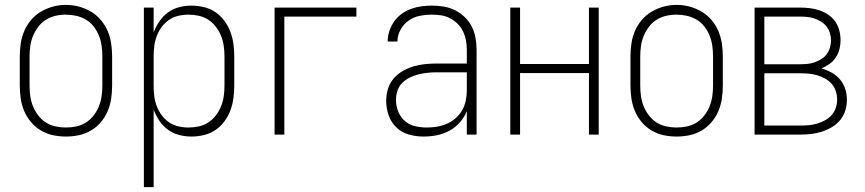

<svg xmlns="http://www.w3.org/2000/svg" viewBox="-20 -551 3540 786"><path d="M250 8Q223 8 197 2.5Q171 -3 148 -16.5Q125 -30 107.5 -50.5Q90 -71 79.5 -95.5Q69 -120 65 -146.5Q61 -173 61 -200V-320Q61 -347 65 -373.5Q69 -400 79.5 -424.5Q90 -449 107.5 -469.5Q125 -490 148 -503.5Q171 -517 197 -524Q223 -531 250 -531Q277 -531 303 -524Q329 -517 352 -503.5Q375 -490 392.5 -469.5Q410 -449 420.5 -424.5Q431 -400 435 -373.5Q439 -347 439 -320V-200Q439 -173 435 -146.5Q431 -120 420.5 -95.5Q410 -71 392.5 -50.5Q375 -30 352 -16.5Q329 -3 303 2.5Q277 8 250 8ZM250 -29Q272 -29 293 -33.5Q314 -38 332 -49.5Q350 -61 363.5 -78.5Q377 -96 385 -116Q393 -136 396 -157Q399 -178 399 -200V-320Q399 -342 396 -363.5Q393 -385 385 -405Q377 -425 363.5 -442.5Q350 -460 331 -471Q312 -482 291 -486.5Q270 -491 248 -491Q227 -491 206 -486Q185 -481 167 -469.5Q149 -458 136 -440.5Q123 -423 115 -403.5Q107 -384 104 -362.5Q101 -341 101 -320V-200Q101 -178 104 -157Q107 -136 115 -116Q123 -96 136.5 -78.5Q150 -61 168 -49.5Q186 -38 207.5 -33.5Q229 -29 250 -29Z M569 215V-520H609V-418Q618 -442 632.5 -463.5Q647 -485 667.5 -500Q688 -515 713 -521.5Q738 -528 764 -528Q789 -528 814.5 -522Q840 -516 861.5 -501.5Q883 -487 898.5 -466Q914 -445 923 -421Q932 -397 935.5 -371.5Q939 -346 939 -320V-200Q939 -174 935.5 -148.5Q932 -123 923 -99Q914 -75 898.5 -54Q883 -33 861.5 -18.5Q840 -4 814.5 2Q789 8 764 8Q738 8 713 1.5Q688 -5 667.5 -20Q647 -35 632.5 -56.5Q618 -78 609 -102V215ZM751 -29Q772 -29 793.5 -33.5Q815 -38 833 -50Q851 -62 864 -79Q877 -96 885 -116Q893 -136 896 -157.5Q899 -179 899 -200V-320Q899 -341 896 -362.5Q893 -384 885 -404Q877 -424 864 -441Q851 -458 833 -470Q815 -482 793.5 -486.5Q772 -491 751 -491Q730 -491 709 -486Q688 -481 671 -469Q654 -457 641.5 -440Q629 -423 621.5 -403Q614 -383 611.5 -362Q609 -341 609 -320V-200Q609 -179 611.5 -158Q614 -137 621.5 -117Q629 -97 641.5 -80Q654 -63 671 -51Q688 -39 709 -34Q730 -29 751 -29Z M1104 0V-520H1439V-483H1144V0Z M1714 8Q1684 8 1654.5 0Q1625 -8 1603 -29Q1581 -50 1571 -79Q1561 -108 1561 -138Q1561 -163 1568 -186.5Q1575 -210 1590.5 -228.5Q1606 -247 1627.5 -259.5Q1649 -272 1672 -279Q1695 -286 1719.5 -288.5Q1744 -291 1768 -291H1891V-348Q1891 -367 1887.5 -386Q1884 -405 1875.5 -422.5Q1867 -440 1853.5 -453.5Q1840 -467 1823 -476Q1806 -485 1787 -488Q1768 -491 1748 -491Q1723 -491 1698 -486Q1673 -481 1652.5 -466.5Q1632 -452 1619.5 -429Q1607 -406 1607 -381H1567Q1567 -403 1574 -424Q1581 -445 1593.5 -463Q1606 -481 1624 -494Q1642 -507 1662.5 -514.5Q1683 -522 1704.5 -525Q1726 -528 1748 -528Q1773 -528 1797 -524Q1821 -520 1843 -509Q1865 -498 1882.5 -481Q1900 -464 1911 -442.5Q1922 -421 1926.5 -396.5Q1931 -372 1931 -348V0H1891V-96Q1881 -71 1862.5 -50Q1844 -29 1820 -16Q1796 -3 1769 2.5Q1742 8 1714 8ZM1727 -29Q1748 -29 1769 -32.5Q1790 -36 1809.5 -44.5Q1829 -53 1845 -67Q1861 -81 1871.5 -99Q1882 -117 1886.5 -138Q1891 -159 1891 -180V-255H1768Q1749 -255 1730 -253Q1711 -251 1693 -246.5Q1675 -242 1657.5 -233.5Q1640 -225 1626.5 -211.5Q1613 -198 1607 -179.5Q1601 -161 1601 -142Q1601 -118 1610 -95Q1619 -72 1637 -56Q1655 -40 1679 -34.5Q1703 -29 1727 -29Z M2069 0V-520H2109V-289H2391V-520H2431V0H2391V-252H2109V0Z M2750 8Q2723 8 2697 2.5Q2671 -3 2648 -16.5Q2625 -30 2607.5 -50.5Q2590 -71 2579.5 -95.5Q2569 -120 2565 -146.5Q2561 -173 2561 -200V-320Q2561 -347 2565 -373.5Q2569 -400 2579.5 -424.5Q2590 -449 2607.5 -469.5Q2625 -490 2648 -503.5Q2671 -517 2697 -524Q2723 -531 2750 -531Q2777 -531 2803 -524Q2829 -517 2852 -503.5Q2875 -490 2892.5 -469.5Q2910 -449 2920.5 -424.5Q2931 -400 2935 -373.5Q2939 -347 2939 -320V-200Q2939 -173 2935 -146.5Q2931 -120 2920.5 -95.5Q2910 -71 2892.5 -50.5Q2875 -30 2852 -16.5Q2829 -3 2803 2.5Q2777 8 2750 8ZM2750 -29Q2772 -29 2793 -33.5Q2814 -38 2832 -49.5Q2850 -61 2863.5 -78.5Q2877 -96 2885 -116Q2893 -136 2896 -157Q2899 -178 2899 -200V-320Q2899 -342 2896 -363.5Q2893 -385 2885 -405Q2877 -425 2863.5 -442.5Q2850 -460 2831 -471Q2812 -482 2791 -486.5Q2770 -491 2748 -491Q2727 -491 2706 -486Q2685 -481 2667 -469.5Q2649 -458 2636 -440.5Q2623 -423 2615 -403.5Q2607 -384 2604 -362.5Q2601 -341 2601 -320V-200Q2601 -178 2604 -157Q2607 -136 2615 -116Q2623 -96 2636.5 -78.5Q2650 -61 2668 -49.5Q2686 -38 2707.5 -33.5Q2729 -29 2750 -29Z M3069 0V-520H3256Q3276 -520 3296 -517.5Q3316 -515 3335 -508.5Q3354 -502 3371 -490.5Q3388 -479 3399.5 -462.5Q3411 -446 3416 -426Q3421 -406 3421 -386Q3421 -368 3416.5 -349.5Q3412 -331 3401.5 -315.5Q3391 -300 3375.5 -289Q3360 -278 3343 -271Q3364 -265 3384 -254Q3404 -243 3418.5 -226Q3433 -209 3440 -187.5Q3447 -166 3447 -143Q3447 -121 3440.5 -99Q3434 -77 3419.5 -59.5Q3405 -42 3385.5 -30.5Q3366 -19 3344.5 -12Q3323 -5 3300.5 -2.5Q3278 0 3256 0ZM3109 -288H3256Q3271 -288 3286 -289.5Q3301 -291 3315 -296Q3329 -301 3342 -309Q3355 -317 3364 -329Q3373 -341 3377.5 -356Q3382 -371 3382 -386Q3382 -401 3377.5 -415.5Q3373 -430 3364 -442Q3355 -454 3342 -462Q3329 -470 3315 -475Q3301 -480 3286 -481.5Q3271 -483 3256 -483H3109ZM3109 -37H3256Q3273 -37 3290.5 -38.5Q3308 -40 3325 -45Q3342 -50 3357.5 -58.5Q3373 -67 3384.5 -80Q3396 -93 3401.5 -109.5Q3407 -126 3407 -144Q3407 -161 3401.5 -178Q3396 -195 3384.5 -208Q3373 -221 3357.5 -229.5Q3342 -238 3325 -243Q3308 -248 3290.5 -249.5Q3273 -251 3256 -251H3109Z"/></svg>

Font: Zed Sans Extralight
Style: Regular
Weight: 200
Designer: Belleve Invis
Foundry: Belleve Invis
Version: Version 1.0.0; ttfautohint (v1.8.4)